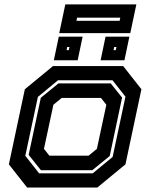

<svg xmlns="http://www.w3.org/2000/svg" viewBox="-20 -834 668 854"><path d="M100.5 0 19.5 -103 90.5 -437 215.5 -540H528L609 -437L538 -103L413 0ZM154 -63H392.5L481 -136L538 -404L480.5 -477H238L148.5 -403L92.5 -141ZM162 -77 107.5 -145 161.5 -399 240 -463H472.5L523 -400L468 -140L390.5 -77ZM199.5 -141.5H374L411 -172L453 -368L429 -398.5H254.5L217.5 -368L175.5 -172ZM427.5 -566 449.5 -671H555.5L533.5 -566ZM219.5 -566 241.5 -671H347.5L325.5 -566ZM276 -611H286L289 -625H279ZM485 -611H495L498 -625H488ZM243.5 -686.5 270.5 -814.5H586.5L559.5 -686.5ZM320 -741.5H512L515 -755.5H323Z"/></svg>

Font: Tourney
Style: Bold Italic
Weight: 700
Italic angle: -12°
Version: Version 1.015